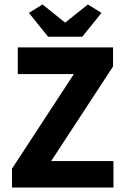

<svg xmlns="http://www.w3.org/2000/svg" viewBox="-20 -843 563 863"><path d="M34 0V-85L312 -510H60V-630H488V-544L210 -119H490V0ZM196 -678 110 -785 171 -823 272 -742H274L375 -823L436 -785L350 -678Z"/></svg>

Font: Narnoor ExtraBold
Style: Regular
Weight: 800
Designer: S. Sridhar Murthy
Foundry: SIL International
Version: Version 3.000